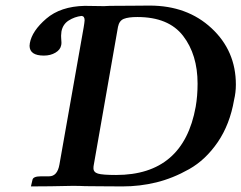

<svg xmlns="http://www.w3.org/2000/svg" viewBox="-20 -667 865 688"><path d="M315.9 -75.2Q314.9 -71.3 314.9 -64Q314.9 -49.8 331.1 -44.9Q347.2 -40 396 -40Q637.2 -40 681.2 -284.2Q688 -323.2 688 -367.2Q688 -471.2 636 -538.6Q584 -606 472.2 -606Q439.9 -606 423.6 -599.4Q407.2 -592.8 402.8 -570.8ZM199.2 -504.9Q196.3 -488.8 178.7 -478.3Q161.1 -467.8 137.2 -467.8Q86.4 -467.8 85.9 -502.9Q85.9 -503.9 86.4 -506.8Q86.9 -509.8 86.9 -512.2Q94.7 -556.2 145.8 -600.1Q196.8 -644 283.2 -646L353 -645Q356 -645 363 -645.5Q370.1 -646 374 -646Q404.8 -646 454.8 -646.5Q504.9 -647 516.1 -647Q650.9 -647 738 -565.9Q825.2 -484.9 825.2 -363.8Q825.2 -335.9 818.8 -309.1Q803.7 -221.2 760.3 -157.7Q716.8 -94.2 658 -61Q599.1 -27.8 540 -13.4Q481 1 418.9 1Q382.8 1 339.4 0.5Q295.9 0 285.2 0Q267.1 -1 240.2 -1Q156.2 1 90.8 1L96.2 -22Q98.1 -35.2 127 -35.2H155.8Q185.5 -35.2 192.9 -77.1L279.8 -568.8Q282.7 -585.9 283.2 -594.2Q283.2 -609.4 272 -609.9Q247.1 -606.9 226.1 -593.5Q205.1 -580.1 200.2 -554.2Q198.2 -536.1 199.2 -530.8Q201.2 -511.7 199.2 -504.9Z"/></svg>

Font: Linux Libertine O
Style: Semibold Italic
Weight: 600
Italic angle: -11.5°
Designer: Philipp H. Poll
Foundry: Philipp H. Poll
Version: Version 5.1.2